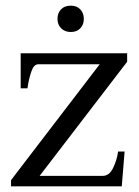

<svg xmlns="http://www.w3.org/2000/svg" viewBox="-20 -658 490 678"><path d="M183 -591Q183 -612 195.5 -625Q208 -638 230 -638Q251 -638 263.5 -625Q276 -612 276 -591Q276 -571 263.5 -558Q251 -545 230 -545Q209 -545 196 -558Q183 -571 183 -591ZM19 -22 332 -431H115Q99 -431 90 -403.5Q81 -376 77 -346H53V-470H429V-440L120 -37H343Q366 -37 379.5 -65Q393 -93 397 -123H420L410 0H19Z"/></svg>

Font: TavirajRegular
Style: Regular
Weight: 400
Designer: Katatrad Team
Foundry: CadsonDemak
Version: Version 1.000